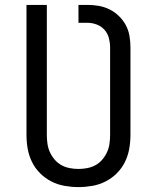

<svg xmlns="http://www.w3.org/2000/svg" viewBox="-20 -755 640 783"><path d="M300 8Q272 8 243.5 3Q215 -2 189.5 -15Q164 -28 143.5 -48.5Q123 -69 110.5 -94.5Q98 -120 93 -148Q88 -176 88 -205V-735H171V-205Q171 -187 173.5 -169Q176 -151 183.5 -134.5Q191 -118 203 -104Q215 -90 230.5 -81.5Q246 -73 264 -69.5Q282 -66 300 -66Q318 -66 336 -69.5Q354 -73 369.5 -81.5Q385 -90 397 -104Q409 -118 416.5 -134.5Q424 -151 426.5 -169Q429 -187 429 -205V-562Q429 -581 424 -600Q419 -619 406 -633.5Q393 -648 374.5 -655Q356 -662 337 -662H300V-735H337Q360 -735 383 -731Q406 -727 427 -716.5Q448 -706 465 -689.5Q482 -673 493 -652.5Q504 -632 508 -608.5Q512 -585 512 -562V-205Q512 -176 507 -148Q502 -120 489.5 -94.5Q477 -69 456.5 -48.5Q436 -28 410.5 -15Q385 -2 356.5 3Q328 8 300 8Z"/></svg>

Font: Iosevka Aile
Style: Regular
Weight: 400
Designer: Belleve Invis
Foundry: Belleve Invis
Version: Version 28.0.1; ttfautohint (v1.8.4)